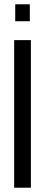

<svg xmlns="http://www.w3.org/2000/svg" viewBox="-20 -875 210 895"><path d="M46 0V-688H124V0ZM51 -776V-855H119V-776Z"/></svg>

Font: Saira Ultra Condensed Medium
Style: Regular
Weight: 500
Width: 1
Designer: Hector Gatti with collaboration of the Omnibus-Type team
Foundry: Omnibus-Type
Version: Version 1.001; ttfautohint (v1.8)